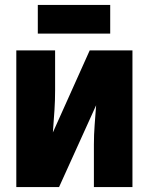

<svg xmlns="http://www.w3.org/2000/svg" viewBox="-20 -757 616 777"><path d="M133 -737V-621H426V-737ZM46 -553V0H219L369 -331Q366 -290 363 -251Q360 -212 360 -173V0H516V-553H343L194 -221Q198 -275 200.5 -312.5Q203 -350 203 -392V-553Z"/></svg>

Font: Noto Sans Display Condensed Black
Style: Regular
Weight: 900
Width: 3
Designer: Monotype Design team
Foundry: Monotype Imaging Inc.
Version: 1.000